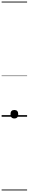

<svg xmlns="http://www.w3.org/2000/svg" viewBox="-20 -1435 353 2360"><path d="M156 21Q133 21 121 7.5Q109 -6 109 -31Q109 -57 121 -70Q133 -83 156 -83Q180 -83 192 -70Q204 -57 204 -31Q204 -6 192 7.5Q180 21 156 21ZM0 895H313V905H0ZM0 -20H313V0H0ZM0 -505H313V-500H0ZM0 -1415H313V-1405H0Z"/></svg>

Font: Playwrite BE WAL Guides
Style: Regular
Weight: 400
Designer: Veronika Burian, José Scaglione
Foundry: TypeTogether
Version: Version 1.003